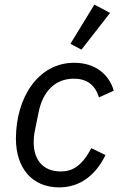

<svg xmlns="http://www.w3.org/2000/svg" viewBox="-20 -800 528 832"><path d="M457 -744 389 -780 285 -610 333 -585ZM236 12C325 12 394 -39 437 -128L376 -158C335 -81 294 -57 244 -57C165 -57 126 -109 126 -183C126 -195 127 -213 130 -228L147 -312C165 -403 218 -459 300 -459C357 -459 392 -432 409 -378L473 -407C453 -477 393 -528 302 -528C146 -528 49 -378 49 -199C49 -72 119 12 236 12Z"/></svg>

Font: Braiins Sans
Style: Italic
Weight: 400
Italic angle: -11.31°
Designer: Mike Abbink, Paul van der Laan, Pieter van Rosmalen, Jiri Chlebus, Lubos Buracinsky
Foundry: Bold Monday, Sudetype
Version: Version 1.000;hotconv 1.0.109;makeotfexe 2.5.65596